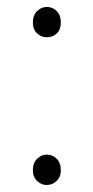

<svg xmlns="http://www.w3.org/2000/svg" viewBox="-20 -523 270 556"><path d="M115.2 -415Q99.6 -415 87.4 -426.3Q75.2 -437.5 75.2 -458Q75.2 -478.5 87.4 -490.7Q99.6 -502.9 115.2 -502.9Q132.8 -502.9 144.5 -490.7Q156.2 -478.5 156.2 -458Q156.2 -437.5 144.5 -426.3Q132.8 -415 115.2 -415ZM115.2 12.7Q99.6 12.7 87.4 1Q75.2 -10.7 75.2 -30.3Q75.2 -50.8 87.4 -63Q99.6 -75.2 115.2 -75.2Q132.8 -75.2 144.5 -63Q156.2 -50.8 156.2 -30.3Q156.2 -10.7 144 1Q131.8 12.7 115.2 12.7Z"/></svg>

Font: Bpmf Zihi Sans ExtraLight
Style: ExtraLight
Weight: 250
Foundry: But Ko
Version: Version 1.320